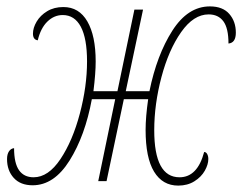

<svg xmlns="http://www.w3.org/2000/svg" viewBox="-20 -566 757 600"><path d="M435 -160Q435 -200 443 -256H367L313 0H287L340 -256H267Q246 -142 197.5 -64.5Q149 13 82 13Q44 13 23 -10Q2 -33 2 -69Q2 -84 8 -93Q14 -102 24 -103Q24 -56 39.5 -34Q55 -12 85 -12Q131 -12 169 -69Q207 -126 229.5 -211Q252 -296 252 -374Q252 -446 232.5 -482.5Q213 -519 176 -519Q149 -519 128 -498.5Q107 -478 98 -440Q83 -442 83 -461Q83 -479 94.5 -498.5Q106 -518 127.5 -531Q149 -544 178 -544Q227 -544 253 -499Q279 -454 279 -374Q279 -337 272 -281H347L400 -536H427L373 -281H447Q470 -394 518.5 -470Q567 -546 636 -546Q676 -546 696.5 -522.5Q717 -499 717 -464Q717 -432 694 -430Q694 -478 678 -499.5Q662 -521 632 -521Q585 -521 546 -465.5Q507 -410 484.5 -325Q462 -240 462 -159Q462 -12 541 -12Q597 -12 618 -91Q624 -91 627.5 -84.5Q631 -78 631 -69Q631 -52 620 -32.5Q609 -13 587.5 0.5Q566 14 537 14Q488 14 461.5 -29.5Q435 -73 435 -160Z"/></svg>

Font: Noto Serif NarrowThin
Style: Italic
Weight: 250
Width: 4
Italic angle: -12°
Designer: Monotype Design Team
Foundry: Monotype Imaging Inc.
Version: Version 1.001